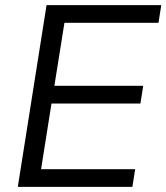

<svg xmlns="http://www.w3.org/2000/svg" viewBox="-20 -725 646 745"><path d="M49.1 0 160.6 -705H605.7L595 -636.4H230L191 -392H535.6L524.9 -323.4H179.8L139.4 -68.6H504.4L493.7 0Z"/></svg>

Font: Nunito Sans 12pt ExtraLight
Style: Italic
Weight: 200
Italic angle: -9°
Designer: Vernon Adams
Foundry: Vernon Adams
Version: Version 3.101;gftools[0.9.27]